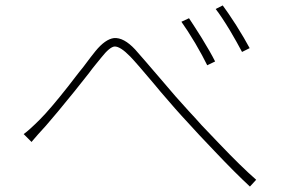

<svg xmlns="http://www.w3.org/2000/svg" viewBox="-20 -728 1040 706"><path d="M722 -588Q754 -536 771 -502L742 -488Q726 -521 698 -569Q668 -619 647 -648L675 -661Q695 -631 722 -588ZM848 -636Q880 -585 898 -551L870 -537Q851 -573 825 -617Q794 -668 773 -695L799 -708Q817 -684 848 -636ZM127 -289Q164 -326 231 -411L258 -446L272 -464L285 -480Q317 -523 331 -540Q367 -584 399 -588Q435 -591 477 -546Q492 -529 518 -499Q525 -490 542 -471L567 -442Q631 -366 671 -323L682 -311L695 -297Q710 -281 722 -267Q757 -230 786 -200Q867 -115 922 -67L899 -42Q845 -92 772 -169Q716 -227 648 -302Q626 -326 597 -360L571 -390L546 -420Q483 -495 459 -520Q422 -558 401 -557Q383 -555 353 -517Q344 -506 331 -490L319 -475L307 -459Q273 -416 253 -391Q185 -307 149 -266Q137 -253 120 -234Q115 -228 107 -219L101 -212L96 -206L67 -235Q87 -249 127 -289Z"/></svg>

Font: Noto Sans CJK TC Thin
Style: Regular
Weight: 250
Designer: Ryoko NISHIZUKA ???? (kana & ideographs); Paul D. Hunt (Latin, Greek & Cyrillic); Wenlong ZHANG ??? (bopomofo); Sandoll 
Foundry: Adobe Systems Incorporated
Version: Version 1.004 January 19, 2016